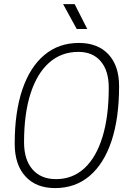

<svg xmlns="http://www.w3.org/2000/svg" viewBox="-20 -914 626 943"><path d="M250.5 9.8Q157.2 9.8 104.7 -47.9Q52.2 -105.5 52.2 -208Q52.2 -363.8 89.8 -474.4Q127.4 -585 198 -644Q268.6 -703.1 367.2 -703.1Q460.4 -703.1 512.7 -647Q564.9 -590.8 564.9 -490.7Q564.9 -333.5 527.6 -221.4Q490.2 -109.4 419.9 -49.8Q349.6 9.8 250.5 9.8ZM254.9 -34.2Q336.4 -34.2 394.5 -87.6Q452.6 -141.1 483.4 -241.7Q514.2 -342.3 514.2 -483.4Q514.2 -566.4 474.9 -612.8Q435.5 -659.2 365.2 -659.2Q281.2 -659.2 221.4 -606.2Q161.6 -553.2 129.9 -454.1Q98.1 -355 98.1 -215.3Q98.1 -129.9 139.6 -82Q181.2 -34.2 254.9 -34.2ZM356.9 -771.5 290 -893.6H346.7L408.7 -771.5Z"/></svg>

Font: Cascadia Code NF ExtraLight
Style: Italic
Weight: 200
Italic angle: -10°
Monospace: yes
Designer: Aaron Bell
Foundry: Saja Typeworks
Version: Version 2404.023; ttfautohint (v1.8.4)